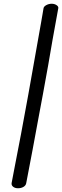

<svg xmlns="http://www.w3.org/2000/svg" viewBox="-20 -912 331 1024"><path d="M42 64 54 1Q92 -192 131 -408Q145 -485 199 -791Q203 -816 206.5 -834.5Q210 -853 212 -867Q213 -877 226.5 -884.5Q240 -892 256 -892Q270 -892 281 -885Q292 -878 291 -869Q275 -779 260 -698Q239 -572 209 -410L186 -287Q155 -117 120 64Q118 77 105.5 84.5Q93 92 76 92Q60 92 50 84Q40 76 42 64Z"/></svg>

Font: Mali Medium
Style: Italic
Weight: 500
Italic angle: -10°
Version: Version 1.000; ttfautohint (v1.6)